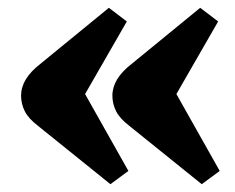

<svg xmlns="http://www.w3.org/2000/svg" viewBox="-20 -511 601 492"><path d="M497 -39 312 -188Q287 -207 277.5 -226Q268 -245 268 -266Q268 -309 317 -347L493 -491L539 -456L432 -270L543 -73ZM263 -39 78 -188Q53 -207 43.5 -226Q34 -245 34 -266Q34 -309 83 -347L259 -491L305 -456L198 -270L309 -73Z"/></svg>

Font: Literata 36pt ExtraBold
Style: Regular
Weight: 800
Designer: Latin by Veronika Burian and Jose Scaglione. Greek by Irene Vlachou. Cyrillic by Vera Evstafieva.
Foundry: TypeTogether
Version: Version 3.002